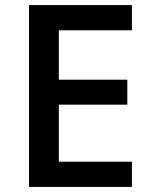

<svg xmlns="http://www.w3.org/2000/svg" viewBox="-20 -734 598 754"><path d="M211 -99V-323H480V-421H211V-615H498V-714H94V0H498V-99Z"/></svg>

Font: OpenSansMMV
Style: Semibold
Weight: 600
Designer: Steve Matteson
Foundry: Ascender Corporation
Version: Version 6.000